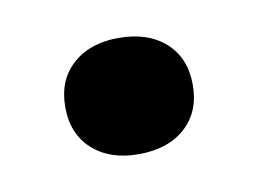

<svg xmlns="http://www.w3.org/2000/svg" viewBox="-33 -170 293 218"><g transform="rotate(-10 113.5 -61.0)"><path d="M187 -61Q187 -30 167 -12Q147 6 113 6Q80 6 60 -12Q40 -30 40 -61Q40 -92 60 -110Q80 -128 113 -128Q147 -128 167 -110Q187 -92 187 -61Z"/></g></svg>

Font: Yrsa
Style: Bold
Weight: 700
Version: Version 2.004